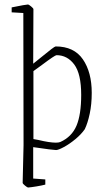

<svg xmlns="http://www.w3.org/2000/svg" viewBox="-20 -659 478 856"><path d="M81 156 85 -12 84 -601 32 -604V-626Q96 -639 105 -639Q108 -639 118.5 -630.5Q129 -622 129 -618L128 -375L164 -404Q222 -452 228 -452Q310 -452 349.5 -394.5Q389 -337 389 -245Q389 -194 380 -152Q371 -110 358 -83Q342 -60 316 -38.5Q290 -17 265 -3.5Q240 10 230 10Q217 10 128 -3V137L182 141V164Q167 168 143 172Q119 176 105 177Q102 177 91.5 168.5Q81 160 81 156ZM342 -236Q342 -330 311 -371.5Q280 -413 232 -413Q225 -413 169 -371Q161 -365 150.5 -357.5Q140 -350 129 -342V-39L151 -35Q201 -23 229 -23Q242 -23 249 -26Q300 -49 321 -98.5Q342 -148 342 -236Z"/></svg>

Font: Grenze ExtraLight
Style: Regular
Weight: 275
Designer: Renata Polastri
Foundry: Omnibus-Type
Version: Version 1.002; ttfautohint (v1.8)